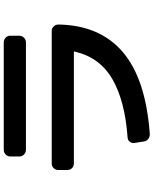

<svg xmlns="http://www.w3.org/2000/svg" viewBox="84 -868 831 1040"><g transform="rotate(-90 500.0 -347.5)"><path d="M134.8 -363.3Q120.1 -363.3 109.9 -373.5Q99.6 -383.8 99.6 -399.4V-448.2Q99.6 -462.9 109.9 -473.1Q120.1 -483.4 134.8 -483.4H852.5Q867.2 -483.4 877.4 -472.7Q887.7 -461.9 887.7 -447.3Q883.8 -221.7 737.8 -97.7Q591.8 26.4 294.9 47.9Q280.3 48.8 268.1 39.6Q255.9 30.3 253.9 14.6L246.1 -35.2Q244.1 -48.8 252.4 -60.1Q260.7 -71.3 275.4 -72.3Q475.6 -86.9 592.8 -155.3Q710 -223.6 741.2 -359.4Q743.2 -363.3 737.3 -363.3ZM209 -743.2H791Q805.7 -743.2 816.4 -732.9Q827.1 -722.7 827.1 -708V-659.2Q827.1 -644.5 816.4 -633.8Q805.7 -623 791 -623H209Q194.3 -623 183.6 -633.3Q172.9 -643.6 172.9 -659.2V-708Q172.9 -722.7 183.6 -732.9Q194.3 -743.2 209 -743.2Z"/></g></svg>

Font: Rounded-L Mgen+ 1mn bold
Style: Bold
Weight: 700
Designer: [Source Han Sans]
Ryoko NISHIZUKA  (kana & ideographs); Paul D. Hunt (Latin, Greek & Cyrillic); Wenlong ZHANG  (bopomofo
Version: Version 1.059.20150602